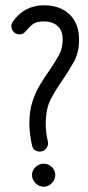

<svg xmlns="http://www.w3.org/2000/svg" viewBox="-20 -701 332 726"><path d="M161 -166Q164 -152 155 -140Q146 -128 131 -128Q106 -128 101 -152Q97 -169 94 -191.5Q91 -214 91 -234Q91 -282 103 -318Q115 -354 132.5 -382.5Q150 -411 167 -435Q188 -466 202.5 -492Q217 -518 217 -551Q217 -586 197.5 -603Q178 -620 146 -620Q116 -620 101.5 -607.5Q87 -595 77.5 -583Q68 -571 54 -571Q41 -571 32 -580Q23 -589 23 -602Q23 -611 29 -620Q73 -681 146 -681Q207 -681 243 -646.5Q279 -612 279 -551Q279 -503 259 -467Q239 -431 217 -399Q192 -364 172.5 -327Q153 -290 153 -234Q153 -216 155 -198.5Q157 -181 161 -166ZM145 5Q128 5 114.5 -8.5Q101 -22 101 -39Q101 -57 114.5 -69.5Q128 -82 145 -82Q163 -82 176 -69.5Q189 -57 189 -39Q189 -22 176 -8.5Q163 5 145 5Z"/></svg>

Font: Libertine Sup Medium
Style: Regular
Weight: 500
Designer: Bastien Sozeau
Foundry: NBR — Bastien Sozeau
Version: Version 2.003; ttfautohint (v1.8.4.7-5d5b);gftools[0.9.33]